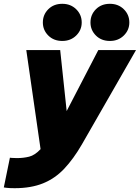

<svg xmlns="http://www.w3.org/2000/svg" viewBox="-62 -793 734 1008"><path d="M515 -578Q470 -578 441.5 -606.5Q413 -635 413 -675Q413 -716 441.5 -744.5Q470 -773 515 -773Q559 -773 588 -744.5Q617 -716 617 -675Q617 -635 588 -606.5Q559 -578 515 -578ZM265 -578Q220 -578 191.5 -606.5Q163 -635 163 -675Q163 -716 191.5 -744.5Q220 -773 265 -773Q309 -773 338 -744.5Q367 -716 367 -675Q367 -635 338 -606.5Q309 -578 265 -578ZM15 195Q-14 195 -28 193Q-42 191 -42 191L-10 35Q-10 35 0 36Q10 37 27 37Q61 37 91 29.5Q121 22 151 -10L76 -530H254L288 -210L454 -530H652L368 -35Q324 41 275.5 92.5Q227 144 164 169.5Q101 195 15 195Z"/></svg>

Font: Be Vietnam Pro Black
Style: Italic
Weight: 900
Italic angle: -12°
Designer: Lam Bao, Tony Le, Vietanh Nguyen
Foundry: Yellow Type Foundry
Version: Version 1.002; ttfautohint (v1.8.3)